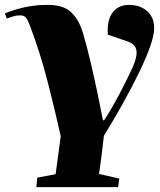

<svg xmlns="http://www.w3.org/2000/svg" viewBox="-68 -551 654 787"><path d="M160 163 181 7Q156 -104 126.5 -219Q97 -334 55 -445Q48 -464 40.5 -476Q33 -488 15 -488Q-1 -488 -14 -484Q-27 -480 -40 -475L-48 -496Q-18 -509 27.5 -520Q73 -531 128 -531Q192 -531 223.5 -501Q255 -471 271 -419Q288 -362 303 -298Q318 -234 331 -172Q344 -110 354 -58H359Q391 -108 422 -166.5Q453 -225 477 -278Q492 -314 492 -335Q492 -369 455 -381L374 -409Q370 -468 393.5 -499.5Q417 -531 460 -531Q506 -531 535 -505.5Q564 -480 564 -435Q564 -407 547 -359Q530 -311 500.5 -250.5Q471 -190 434 -124Q397 -58 358 5Q353 50 348 88.5Q343 127 338 162L421 181L416 216H81L85 177Z"/></svg>

Font: Literata 72pt Black
Style: Italic
Weight: 900
Italic angle: -2°
Designer: Latin by Veronika Burian and Jose Scaglione. Greek by Irene Vlachou. Cyrillic by Vera Evstafieva
Foundry: TypeTogether
Version: Version 3.002